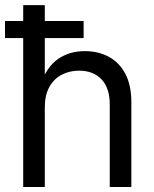

<svg xmlns="http://www.w3.org/2000/svg" viewBox="-21 -748 618 768"><path d="M158.2 -318.8V0H71.8V-727.5H158.2V-405.8H139.6Q164.6 -479.5 210.4 -511.5Q256.3 -543.5 317.9 -543.5Q372.1 -543.5 414.3 -520.8Q456.5 -498 480.5 -452.6Q504.4 -407.2 504.4 -337.9V0H418V-331.1Q418 -395.5 385.3 -430.4Q352.5 -465.3 295.4 -465.3Q256.8 -465.3 225.6 -449Q194.3 -432.6 176.3 -399.9Q158.2 -367.2 158.2 -318.8ZM-1 -595.7V-664.1H313.5V-595.7Z"/></svg>

Font: Inter 20pt
Style: Regular
Weight: 400
Version: Version 4.001;git-66647c0bb